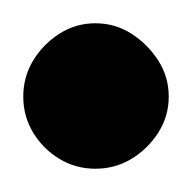

<svg xmlns="http://www.w3.org/2000/svg" viewBox="-32 -213 165 165"><path d="M-12 -130Q-12 -113 -3.5 -99Q5 -85 19 -76.5Q33 -68 50 -68Q67 -68 81 -76.5Q95 -85 104 -99Q113 -113 113 -130Q113 -147 104 -161Q95 -175 81 -184Q67 -193 50 -193Q33 -193 19 -184Q5 -175 -3.5 -161Q-12 -147 -12 -130Z"/></svg>

Font: Linefont Medium
Style: Regular
Weight: 500
Monospace: yes
Version: Version 3.002;gftools[0.9.33]